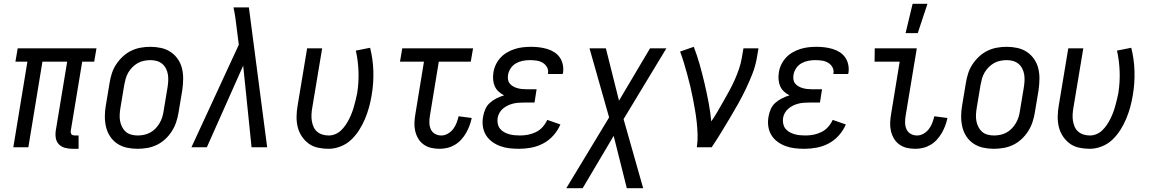

<svg xmlns="http://www.w3.org/2000/svg" viewBox="-20 -774 6040 1009"><path d="M393 8H361Q341 8 322 3Q303 -2 290 -15Q277 -28 273.5 -47.5Q270 -67 273 -87L333 -450H203L129 0H50L124 -450H61L73 -520H487L475 -450H412L352 -87Q351 -82 352 -77Q353 -72 355.5 -68.5Q358 -65 363 -63.5Q368 -62 373 -62H393Z M703 8Q674 8 646.5 2Q619 -4 596.5 -19Q574 -34 559 -56.5Q544 -79 537.5 -106Q531 -133 531 -161.5Q531 -190 536 -219L556 -339Q560 -364 568 -389Q576 -414 591 -436.5Q606 -459 626 -477.5Q646 -496 670 -507.5Q694 -519 719.5 -523.5Q745 -528 770 -528Q799 -528 826.5 -522Q854 -516 876.5 -501Q899 -486 914.5 -463.5Q930 -441 936.5 -414Q943 -387 942.5 -358.5Q942 -330 938 -301L918 -181Q914 -156 905.5 -131Q897 -106 882.5 -83.5Q868 -61 848 -42.5Q828 -24 804 -12.5Q780 -1 754 3.5Q728 8 703 8ZM704 -62Q720 -62 737 -65.5Q754 -69 769.5 -77.5Q785 -86 797.5 -99Q810 -112 819 -127.5Q828 -143 833 -159.5Q838 -176 840 -192L860 -312Q863 -330 864 -347.5Q865 -365 862.5 -381.5Q860 -398 852.5 -413Q845 -428 832.5 -438.5Q820 -449 804 -453.5Q788 -458 770 -458Q754 -458 736.5 -454.5Q719 -451 704 -442.5Q689 -434 676 -421Q663 -408 654 -392.5Q645 -377 640.5 -360.5Q636 -344 633 -328L613 -208Q610 -190 609 -172.5Q608 -155 611 -138.5Q614 -122 621.5 -107Q629 -92 641 -81.5Q653 -71 669.5 -66.5Q686 -62 704 -62Z M986 0 1235 -539 1224 -625Q1221 -652 1217 -680Q1213 -708 1207 -735H1288L1384 0H1302L1258 -429L1067 0Z M1707 8Q1678 8 1650.5 2Q1623 -4 1602 -19.5Q1581 -35 1566 -57.5Q1551 -80 1544.5 -106.5Q1538 -133 1538.5 -162Q1539 -191 1544 -219L1594 -520H1673L1621 -208Q1618 -191 1617 -173.5Q1616 -156 1618.5 -139.5Q1621 -123 1627.5 -108Q1634 -93 1646 -82.5Q1658 -72 1674 -67Q1690 -62 1708 -62Q1725 -62 1742 -69Q1759 -76 1772.5 -89Q1786 -102 1796.5 -117.5Q1807 -133 1815 -149Q1823 -165 1829.5 -182Q1836 -199 1840.5 -216Q1845 -233 1849.5 -250Q1854 -267 1857 -284Q1866 -341 1864 -398Q1862 -455 1850 -508L1925 -523Q1940 -464 1942 -400.5Q1944 -337 1933 -273Q1928 -242 1919.5 -211Q1911 -180 1898.5 -150Q1886 -120 1868 -91.5Q1850 -63 1826 -40Q1802 -17 1770 -4.5Q1738 8 1707 8Z M2290 8Q2267 8 2245.5 3Q2224 -2 2206.5 -14.5Q2189 -27 2178 -45.5Q2167 -64 2162 -85.5Q2157 -107 2158 -130Q2159 -153 2163 -175L2208 -450H2082L2094 -520H2466L2454 -450H2286L2239 -164Q2236 -146 2236.5 -128Q2237 -110 2244 -94.5Q2251 -79 2266 -70.5Q2281 -62 2299 -62Q2317 -62 2333.5 -71.5Q2350 -81 2361.5 -96Q2373 -111 2379.5 -128.5Q2386 -146 2390 -163L2459 -154Q2455 -134 2447.5 -114Q2440 -94 2429.5 -75.5Q2419 -57 2404 -40.5Q2389 -24 2370.5 -13Q2352 -2 2331.5 3Q2311 8 2290 8Z M2707 8Q2681 8 2656 5Q2631 2 2608 -6.5Q2585 -15 2565.5 -29.5Q2546 -44 2533.5 -64.5Q2521 -85 2517.5 -110.5Q2514 -136 2519 -162Q2522 -181 2530.5 -200.5Q2539 -220 2555 -234Q2571 -248 2590 -257.5Q2609 -267 2629 -273Q2613 -281 2600 -293Q2587 -305 2580 -321Q2573 -337 2571.5 -355.5Q2570 -374 2573 -393Q2576 -414 2585.5 -434Q2595 -454 2610 -470.5Q2625 -487 2645 -498.5Q2665 -510 2685.5 -516.5Q2706 -523 2727.5 -525.5Q2749 -528 2770 -528Q2792 -528 2813 -525.5Q2834 -523 2854.5 -517Q2875 -511 2892.5 -500Q2910 -489 2921.5 -472.5Q2933 -456 2937.5 -435Q2942 -414 2939 -392L2937 -385H2859L2860 -388Q2863 -406 2854.5 -421Q2846 -436 2831.5 -444.5Q2817 -453 2799.5 -455.5Q2782 -458 2764 -458Q2746 -458 2727.5 -454.5Q2709 -451 2692 -441.5Q2675 -432 2664 -415.5Q2653 -399 2650 -381Q2648 -369 2649.5 -357Q2651 -345 2658 -336Q2665 -327 2675 -321Q2685 -315 2696.5 -311.5Q2708 -308 2720 -306.5Q2732 -305 2744 -305H2800L2789 -235H2733Q2719 -235 2704.5 -234Q2690 -233 2676 -229.5Q2662 -226 2648.5 -219.5Q2635 -213 2623.5 -203.5Q2612 -194 2604.5 -180.5Q2597 -167 2595 -153Q2593 -138 2596 -123.5Q2599 -109 2607.5 -98Q2616 -87 2628.5 -80Q2641 -73 2654.5 -69Q2668 -65 2683 -63.5Q2698 -62 2713 -62Q2734 -62 2755 -66Q2776 -70 2796.5 -80Q2817 -90 2832 -107Q2847 -124 2856 -144L2925 -120Q2912 -89 2888.5 -62.5Q2865 -36 2834.5 -20Q2804 -4 2771.5 2Q2739 8 2707 8Z M2956 215 3181 -157 3078 -520H3164L3233 -245L3396 -520H3482L3257 -148L3360 215H3274L3205 -60L3042 215Z M3642 0Q3647 -33 3646 -66Q3645 -99 3641.5 -131.5Q3638 -164 3632.5 -195.5Q3627 -227 3621 -258.5Q3615 -290 3607.5 -321Q3600 -352 3591.5 -383Q3583 -414 3574 -444Q3565 -474 3554 -503L3626 -528Q3644 -481 3657.5 -433Q3671 -385 3682.5 -336Q3694 -287 3703.5 -237Q3713 -187 3718 -136Q3736 -162 3751.5 -189Q3767 -216 3782.5 -243Q3798 -270 3813 -297.5Q3828 -325 3840.5 -353Q3853 -381 3863 -410Q3873 -439 3878 -468L3887 -520H3966L3957 -468Q3950 -427 3934 -386Q3918 -345 3899 -305.5Q3880 -266 3858.5 -227.5Q3837 -189 3814 -151Q3791 -113 3768 -75Q3745 -37 3720 0Z M4207 8Q4181 8 4156 5Q4131 2 4108 -6.5Q4085 -15 4065.5 -29.5Q4046 -44 4033.5 -64.5Q4021 -85 4017.5 -110.5Q4014 -136 4019 -162Q4022 -181 4030.5 -200.5Q4039 -220 4055 -234Q4071 -248 4090 -257.5Q4109 -267 4129 -273Q4113 -281 4100 -293Q4087 -305 4080 -321Q4073 -337 4071.5 -355.5Q4070 -374 4073 -393Q4076 -414 4085.5 -434Q4095 -454 4110 -470.5Q4125 -487 4145 -498.5Q4165 -510 4185.5 -516.5Q4206 -523 4227.5 -525.5Q4249 -528 4270 -528Q4292 -528 4313 -525.5Q4334 -523 4354.5 -517Q4375 -511 4392.5 -500Q4410 -489 4421.5 -472.5Q4433 -456 4437.5 -435Q4442 -414 4439 -392L4437 -385H4359L4360 -388Q4363 -406 4354.5 -421Q4346 -436 4331.5 -444.5Q4317 -453 4299.5 -455.5Q4282 -458 4264 -458Q4246 -458 4227.5 -454.5Q4209 -451 4192 -441.5Q4175 -432 4164 -415.5Q4153 -399 4150 -381Q4148 -369 4149.5 -357Q4151 -345 4158 -336Q4165 -327 4175 -321Q4185 -315 4196.5 -311.5Q4208 -308 4220 -306.5Q4232 -305 4244 -305H4300L4289 -235H4233Q4219 -235 4204.5 -234Q4190 -233 4176 -229.5Q4162 -226 4148.5 -219.5Q4135 -213 4123.5 -203.5Q4112 -194 4104.5 -180.5Q4097 -167 4095 -153Q4093 -138 4096 -123.5Q4099 -109 4107.5 -98Q4116 -87 4128.5 -80Q4141 -73 4154.5 -69Q4168 -65 4183 -63.5Q4198 -62 4213 -62Q4234 -62 4255 -66Q4276 -70 4296.5 -80Q4317 -90 4332 -107Q4347 -124 4356 -144L4425 -120Q4412 -89 4388.5 -62.5Q4365 -36 4334.5 -20Q4304 -4 4271.5 2Q4239 8 4207 8Z M4790 8Q4767 8 4745.5 3Q4724 -2 4706.5 -14.5Q4689 -27 4678 -45.5Q4667 -64 4662 -85.5Q4657 -107 4658 -130Q4659 -153 4663 -175L4708 -450H4576L4577 -520H4798L4739 -164Q4736 -146 4736.5 -128Q4737 -110 4744 -94.5Q4751 -79 4766 -70.5Q4781 -62 4799 -62Q4817 -62 4833.5 -71.5Q4850 -81 4861.5 -96Q4873 -111 4879.5 -128.5Q4886 -146 4890 -163L4959 -154Q4955 -134 4947.5 -114Q4940 -94 4929.5 -75.5Q4919 -57 4904 -40.5Q4889 -24 4870.5 -13Q4852 -2 4831.5 3Q4811 8 4790 8ZM4739 -600 4776 -754H4854L4803 -600Z M5203 8Q5174 8 5146.5 2Q5119 -4 5096.5 -19Q5074 -34 5059 -56.5Q5044 -79 5037.5 -106Q5031 -133 5031 -161.5Q5031 -190 5036 -219L5056 -339Q5060 -364 5068 -389Q5076 -414 5091 -436.5Q5106 -459 5126 -477.5Q5146 -496 5170 -507.5Q5194 -519 5219.5 -523.5Q5245 -528 5270 -528Q5299 -528 5326.5 -522Q5354 -516 5376.5 -501Q5399 -486 5414.5 -463.5Q5430 -441 5436.5 -414Q5443 -387 5442.5 -358.5Q5442 -330 5438 -301L5418 -181Q5414 -156 5405.5 -131Q5397 -106 5382.5 -83.5Q5368 -61 5348 -42.5Q5328 -24 5304 -12.5Q5280 -1 5254 3.5Q5228 8 5203 8ZM5204 -62Q5220 -62 5237 -65.5Q5254 -69 5269.5 -77.5Q5285 -86 5297.5 -99Q5310 -112 5319 -127.5Q5328 -143 5333 -159.5Q5338 -176 5340 -192L5360 -312Q5363 -330 5364 -347.5Q5365 -365 5362.5 -381.5Q5360 -398 5352.5 -413Q5345 -428 5332.5 -438.5Q5320 -449 5304 -453.5Q5288 -458 5270 -458Q5254 -458 5236.5 -454.5Q5219 -451 5204 -442.5Q5189 -434 5176 -421Q5163 -408 5154 -392.5Q5145 -377 5140.5 -360.5Q5136 -344 5133 -328L5113 -208Q5110 -190 5109 -172.5Q5108 -155 5111 -138.5Q5114 -122 5121.5 -107Q5129 -92 5141 -81.5Q5153 -71 5169.5 -66.5Q5186 -62 5204 -62Z M5707 8Q5678 8 5650.5 2Q5623 -4 5602 -19.5Q5581 -35 5566 -57.5Q5551 -80 5544.5 -106.5Q5538 -133 5538.5 -162Q5539 -191 5544 -219L5594 -520H5673L5621 -208Q5618 -191 5617 -173.5Q5616 -156 5618.5 -139.5Q5621 -123 5627.5 -108Q5634 -93 5646 -82.5Q5658 -72 5674 -67Q5690 -62 5708 -62Q5725 -62 5742 -69Q5759 -76 5772.5 -89Q5786 -102 5796.5 -117.5Q5807 -133 5815 -149Q5823 -165 5829.5 -182Q5836 -199 5840.5 -216Q5845 -233 5849.5 -250Q5854 -267 5857 -284Q5866 -341 5864 -398Q5862 -455 5850 -508L5925 -523Q5940 -464 5942 -400.5Q5944 -337 5933 -273Q5928 -242 5919.5 -211Q5911 -180 5898.5 -150Q5886 -120 5868 -91.5Q5850 -63 5826 -40Q5802 -17 5770 -4.5Q5738 8 5707 8Z"/></svg>

Font: Iosevka
Style: Italic
Weight: 400
Italic angle: -9°
Monospace: yes
Designer: Belleve Invis
Foundry: Belleve Invis
Version: Version 32.5.0; ttfautohint (v1.8.4)